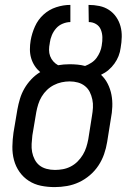

<svg xmlns="http://www.w3.org/2000/svg" viewBox="-20 -755 540 783"><path d="M203 8Q174 8 147 2.5Q120 -3 97.5 -17.5Q75 -32 59.5 -54Q44 -76 37 -102.5Q30 -129 30.5 -157.5Q31 -186 35 -214L51 -309Q55 -331 61.5 -352.5Q68 -374 79.5 -394Q91 -414 107.5 -431.5Q124 -449 144 -461Q131 -472 121.5 -486.5Q112 -501 107 -518Q102 -535 102 -553.5Q102 -572 105 -590Q110 -619 122.5 -647Q135 -675 157.5 -695.5Q180 -716 209 -725.5Q238 -735 267 -735V-665Q252 -665 236 -658.5Q220 -652 209 -639.5Q198 -627 191.5 -611.5Q185 -596 183 -580V-579Q180 -565 180 -551.5Q180 -538 184.5 -526Q189 -514 197.5 -504.5Q206 -495 217 -489Q228 -491 240 -492Q252 -493 264 -493Q280 -493 296 -491.5Q312 -490 327 -486Q340 -491 352.5 -499Q365 -507 373.5 -518.5Q382 -530 387.5 -543Q393 -556 395 -570V-571Q398 -587 397.5 -603.5Q397 -620 391 -634.5Q385 -649 371.5 -657Q358 -665 342 -665L341 -735Q364 -735 385.5 -730.5Q407 -726 424.5 -714.5Q442 -703 454 -685.5Q466 -668 471.5 -647.5Q477 -627 476.5 -604.5Q476 -582 472 -560Q470 -543 463.5 -526.5Q457 -510 446.5 -495.5Q436 -481 422.5 -469.5Q409 -458 392 -450Q409 -434 419.5 -413Q430 -392 434.5 -368.5Q439 -345 438 -320Q437 -295 432 -270L417 -176Q413 -151 404.5 -126.5Q396 -102 381.5 -80Q367 -58 346.5 -40.5Q326 -23 302.5 -12Q279 -1 253.5 3.5Q228 8 203 8ZM204 -62Q220 -62 236.5 -65Q253 -68 268.5 -76Q284 -84 296.5 -96.5Q309 -109 318 -124Q327 -139 332 -155Q337 -171 340 -187L355 -282Q358 -299 359 -316Q360 -333 356.5 -349.5Q353 -366 346 -380Q339 -394 326.5 -404Q314 -414 298 -418.5Q282 -423 264 -423Q248 -423 231.5 -419.5Q215 -416 199.5 -408Q184 -400 171.5 -388Q159 -376 150 -361Q141 -346 136 -330Q131 -314 128 -298L112 -203Q110 -186 109 -168.5Q108 -151 111 -135Q114 -119 121.5 -104.5Q129 -90 141 -80.5Q153 -71 169.5 -66.5Q186 -62 204 -62Z"/></svg>

Font: Iosevka Oblique
Style: Regular
Weight: 400
Italic angle: -9°
Monospace: yes
Designer: Belleve Invis
Foundry: Belleve Invis
Version: Version 32.5.0; ttfautohint (v1.8.4)